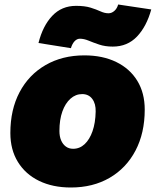

<svg xmlns="http://www.w3.org/2000/svg" viewBox="-20 -821 692 853"><path d="M295 12Q214 12 153.5 -17.5Q93 -47 59.5 -101.5Q26 -156 26 -230Q26 -334 67 -411.5Q108 -489 182.5 -532Q257 -575 355 -575Q436 -575 496.5 -545.5Q557 -516 590 -462Q623 -408 623 -334Q623 -230 582 -152Q541 -74 467 -31Q393 12 295 12ZM305 -160Q334 -160 356 -180.5Q378 -201 391 -238Q404 -275 405 -325Q406 -360 390 -381.5Q374 -403 345 -403Q316 -403 293 -382.5Q270 -362 257 -325.5Q244 -289 244 -239Q244 -215 251.5 -197.5Q259 -180 272.5 -170Q286 -160 305 -160ZM295 -607 151 -630Q170 -706 212 -750.5Q254 -795 318 -795Q357 -795 382.5 -787Q408 -779 426.5 -770.5Q445 -762 462 -762Q476 -762 488 -772.5Q500 -783 505 -801L652 -779Q631 -703 588.5 -658.5Q546 -614 481 -614Q447 -614 420.5 -623Q394 -632 373.5 -640.5Q353 -649 335 -649Q322 -649 311.5 -638Q301 -627 295 -607Z"/></svg>

Font: Azeret Mono Thin Black
Style: Italic
Weight: 900
Italic angle: -12°
Version: Version 1.002